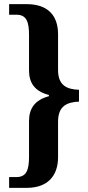

<svg xmlns="http://www.w3.org/2000/svg" viewBox="-20 -780 425 926"><path d="M24 126H109C209 126 260 69 260 -22V-193C260 -271 305 -287 361 -290V-347C305 -349 260 -366 260 -442V-615C260 -707 209 -760 109 -760H24V-709H59C108 -709 120 -675 120 -611V-440C120 -379 149 -339 216 -322V-316C149 -298 120 -258 120 -196V-24C120 39 108 74 59 74H24Z"/></svg>

Font: Noto Serif Condensed
Style: Bold
Weight: 700
Width: 3
Designer: Monotype Design Team
Foundry: Monotype Imaging Inc.
Version: Version 2.015